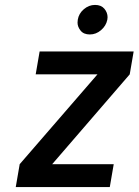

<svg xmlns="http://www.w3.org/2000/svg" viewBox="-20 -760 563 780"><path d="M345 -620Q320 -620 307.5 -635.5Q295 -651 295 -668Q295 -674 296 -680Q300 -705 320.5 -722.5Q341 -740 366 -740Q391 -740 404 -724.5Q417 -709 417 -690Q417 -685 416 -680Q411 -655 390.5 -637.5Q370 -620 345 -620ZM192 -93H442L426 0H44L60 -93L376 -458H125L141 -551H523L507 -458Z"/></svg>

Font: Fz Poppins Med
Style: Italic
Weight: 500
Italic angle: -10°
Designer: Ninad Kale (Devanagari), Jonny Pinhorn (Latin)
Foundry: Indian Type Foundry
Version: Vit hóa bi Vntype.Com & FontZin.Com